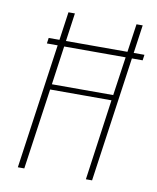

<svg xmlns="http://www.w3.org/2000/svg" viewBox="-71 -647 574 703"><g transform="rotate(10 216.0 -295.5)"><path d="M43 0 127 -591H151L113 -321H341L380 -591H403L319 0H296L338 -301H110L67 0ZM69 -465 72 -486H428L425 -465Z"/></g></svg>

Font: Alumni Sans SC Thin
Style: Italic
Weight: 100
Italic angle: -8°
Designer: Robert E. Leuschke
Foundry: Robert E. Leuschke
Version: Version 1.016